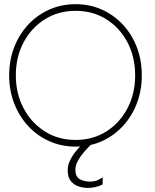

<svg xmlns="http://www.w3.org/2000/svg" viewBox="-20 -692 746 922"><path d="M56 -330.5Q56 -242.5 93.2 -172.2Q130.5 -102 195.2 -61Q260 -20 343 -20Q426.5 -20 491 -61Q555.5 -102 592.2 -172.2Q629 -242.5 629 -330.5Q629 -418.5 592.2 -488.5Q555.5 -558.5 491 -599.2Q426.5 -640 343 -640Q260 -640 195.2 -599.2Q130.5 -558.5 93.2 -488.5Q56 -418.5 56 -330.5ZM24 -330.5Q24 -402.5 48 -464.8Q72 -527 115.2 -573.5Q158.5 -620 216.8 -646Q275 -672 343 -672Q411.5 -672 469.2 -646Q527 -620 570.2 -573.5Q613.5 -527 637.2 -464.8Q661 -402.5 661 -330.5Q661 -258 637.2 -195.8Q613.5 -133.5 570.2 -86.8Q527 -40 469.2 -14Q411.5 12 343 12Q275 12 216.8 -14Q158.5 -40 115.2 -86.8Q72 -133.5 48 -195.8Q24 -258 24 -330.5ZM473 159.5V194Q457.5 201.5 439 206Q420.5 210.5 402 210.5Q381 210.5 358.5 203.5Q336 196.5 320.5 178Q305 159.5 305 125Q305 98.5 320 71Q335 43.5 356.8 19.8Q378.5 -4 398.5 -20L420 0Q404 14.5 385.8 35.2Q367.5 56 354.8 79Q342 102 342 122.5Q342 156.5 362.8 168.2Q383.5 180 411.5 180Q434 180 448.8 173.2Q463.5 166.5 473 159.5Z"/></svg>

Font: League Spartan Extralight
Style: Regular
Weight: 200
Foundry: The League of Moveable Type
Version: Version 2.300; ttfautohint (v1.8.3)